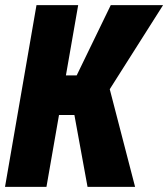

<svg xmlns="http://www.w3.org/2000/svg" viewBox="-25 -731 658 751"><path d="M280.8 -710.9 156.7 0H-5.4L117.7 -710.9ZM612.8 -710.9 340.3 -281.2H179.2L186 -436H274.9L408.2 -710.9ZM317.4 0 259.3 -317.9 392.6 -427.2 503.4 0Z"/></svg>

Font: Roboto Condensed Black
Style: Italic
Weight: 900
Italic angle: -12°
Designer: Christian Robertson
Foundry: Google
Version: Version 3.008; 2023